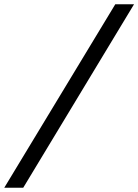

<svg xmlns="http://www.w3.org/2000/svg" viewBox="-80 -802 649 901"><path d="M461 -782H549L29 79H-60Z"/></svg>

Font: KoHo SemiBold
Style: Italic
Weight: 600
Italic angle: -10°
Version: Version 1.000; ttfautohint (v1.6)